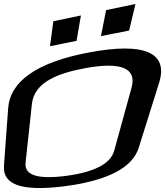

<svg xmlns="http://www.w3.org/2000/svg" viewBox="-62 -934 833 968"><path d="M740 -516C788 -669 667 -723 384 -669C120 -619 -12 -522 -21 -387L-42 -98C-49 -2 48 31 256 6C295 1 333 -5 368 -13C488 -40 607 -89 638 -191ZM371 -591C548 -623 627 -590 602 -495L514 -175C496 -108 413 -66 269 -47C126 -29 60 -51 67 -114L99 -411C112 -520 229 -565 371 -591ZM324 -728 346 -856 207 -827 190 -701ZM589 -780 621 -914 473 -883 447 -752Z"/></svg>

Font: Gamestation Warped
Style: Italic
Weight: 400
Designer: Jonas Hecksher
Foundry: Jonas Hecksher, Playtypeª, e-types AS
Version: Version 1.003